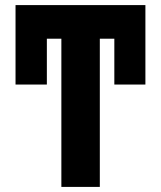

<svg xmlns="http://www.w3.org/2000/svg" viewBox="-20 -734 632 754"><path d="M221 0V-582H164V-402H41V-714H551V-402H429V-582H372V0Z"/></svg>

Font: Noto Sans ExtraCondensed ExtraBold
Style: Regular
Weight: 800
Width: 2
Designer: Monotype Design Team
Foundry: Monotype Imaging Inc.
Version: Version 2.013; ttfautohint (v1.8.4.7-5d5b)